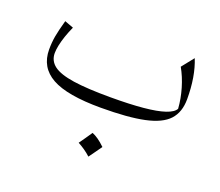

<svg xmlns="http://www.w3.org/2000/svg" viewBox="-107 -532 1074 936"><g transform="rotate(20 430.0 -64.0)"><path d="M762.7 -118.7Q752 -98.6 712.2 -85.2Q672.4 -71.8 602.8 -65.2Q533.2 -58.6 432.6 -58.6Q312.5 -58.6 240.5 -69.3Q168.5 -80.1 136.5 -104.2Q104.5 -128.4 104.5 -168.5Q104.5 -186 109.4 -209.5Q114.3 -232.9 123.5 -260Q132.8 -287.1 145.5 -314.9L99.6 -332Q84.5 -278.3 78.6 -245.1Q72.8 -211.9 72.8 -175.8Q72.8 -83 152.1 -38.8Q231.4 5.4 405.8 5.4Q547.4 5.4 631.1 -12.5Q714.8 -30.3 751.5 -70.3Q788.1 -110.4 788.1 -177.7Q788.1 -295.4 754.4 -378.4L704.6 -315.9Q728.5 -273.9 743.9 -221.7Q759.3 -169.4 762.7 -118.7ZM411.1 134.3Q398.9 152.3 387.5 168.9Q376 185.5 363.8 202.6Q381.3 211.9 398.7 223.9Q416 235.8 431.2 250Q443.8 232.9 455.8 216.1Q467.8 199.2 479.5 182.6Q459.5 163.1 442.6 151.6Q425.8 140.1 411.1 134.3Z"/></g></svg>

Font: Pinar FD VF
Style: Regular
Weight: 300
Designer: Amin Abedi
Version: Version 2.000